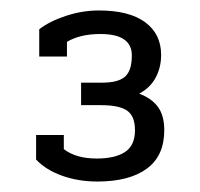

<svg xmlns="http://www.w3.org/2000/svg" viewBox="-20 -682 383 367"><path d="M49 -377V-424H102V-397Q125 -379 165 -379Q200 -379 219 -391.5Q238 -404 238 -433Q238 -460 223 -470.5Q208 -481 173 -481H135V-524H175Q206 -524 219 -535.5Q232 -547 232 -576Q232 -617 172 -617Q133 -617 108 -602V-574H55V-626Q74 -641 105.5 -651.5Q137 -662 169 -662Q227 -662 257.5 -639.5Q288 -617 288 -577Q288 -553 277.5 -533.5Q267 -514 246 -503Q270 -494 282 -477.5Q294 -461 294 -433Q294 -384 260.5 -359.5Q227 -335 166 -335Q130 -335 99 -346Q68 -357 49 -377Z"/></svg>

Font: Pridi Light
Style: Regular
Weight: 300
Version: Version 1.002